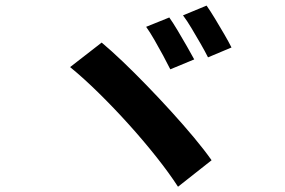

<svg xmlns="http://www.w3.org/2000/svg" viewBox="-20 -755 1040 700"><path d="M597.2 -691.3Q610.8 -672.1 627.9 -643.5Q645 -614.8 661.4 -586.2Q677.9 -557.6 688.1 -538.4L600.9 -502.3Q590.1 -524.1 574.7 -552.7Q559.3 -581.3 542.9 -609.7Q526.6 -638.1 512.8 -657.2ZM733.1 -734.6Q746.7 -715.5 764.2 -686.5Q781.7 -657.6 798 -629.5Q814.3 -601.4 824 -581.9L738.4 -545.9Q727.4 -567.9 711.2 -596Q695 -624.1 678.3 -652Q661.7 -679.9 647.2 -699ZM350.7 -599.8Q385 -571.1 427.4 -530.7Q469.8 -490.2 515.2 -443.3Q560.7 -396.4 604.9 -347.8Q649.2 -299.1 687.2 -253.6Q725.2 -208.1 751.4 -170.8L629 -74.2Q596.8 -124 550.2 -182.7Q503.6 -241.5 449.5 -301.5Q395.4 -361.5 340.3 -415.6Q285.3 -469.8 235.6 -510.4Z"/></svg>

Font: Noto Sans TC Thin
Style: Regular
Weight: 100
Designer: Ryoko NISHIZUKA 西塚涼子 (kana, bopomofo & ideographs); Paul D. Hunt (Latin, Greek & Cyrillic); Sandoll Communications 산돌커뮤니
Foundry: Adobe
Version: Version 2.004-H2;hotconv 1.0.118;makeotfexe 2.5.65603